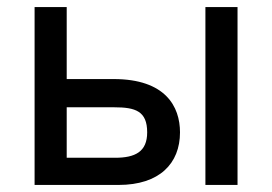

<svg xmlns="http://www.w3.org/2000/svg" viewBox="-20 -524 771 544"><path d="M316 0C432 0 490 -61 490 -149C490 -222 449 -300 302 -300H169V-504H78V0ZM653 0V-504H562V0ZM169 -220H304C364 -220 397 -209 397 -149C397 -94 363 -77 306 -77H169Z"/></svg>

Font: Hibana SubMedium
Style: Regular
Weight: 500
Width: 6
Designer: pygmalion
Foundry: ybstudio
Version: Version 0.930;hotconv 1.0.109;makeotfexe 2.5.65596